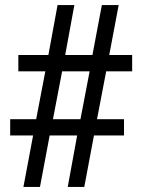

<svg xmlns="http://www.w3.org/2000/svg" viewBox="-20 -734 559 754"><path d="M72 0 110 -202H20V-266H122L158 -454H52V-518H170L206 -714H272L236 -518H343L380 -714H446L409 -518H499V-454H397L361 -266H467V-202H349L311 0H246L283 -202H175L137 0ZM188 -266H296L332 -454H224Z"/></svg>

Font: Noto Serif Tamil SemiCondensed SemiBold
Style: Regular
Weight: 600
Width: 4
Designer: Indian Type Foundry, Tom Grace, and the Monotype Design Team
Foundry: Monotype Imaging Inc.
Version: Version 2.004; ttfautohint (v1.8.4.7-5d5b)